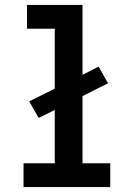

<svg xmlns="http://www.w3.org/2000/svg" viewBox="-20 -755 540 775"><path d="M75 0V-96H201V-311L136 -279L98 -346L201 -397V-639H89V-735H313V-453L378 -486L416 -419L313 -367V-96H425V0Z"/></svg>

Font: Iosevka Term Curly
Style: Bold
Weight: 700
Designer: Belleve Invis
Foundry: Belleve Invis
Version: Version 32.3.0